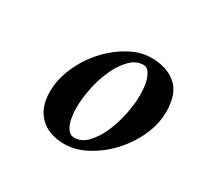

<svg xmlns="http://www.w3.org/2000/svg" viewBox="-80 -652 512 495"><g transform="rotate(30 176.0 -404.5)"><path d="M235 -531Q213 -531 195.5 -513Q178 -495 165.5 -467.5Q153 -440 146.5 -408.5Q140 -377 140 -350Q140 -338 141.5 -325.5Q143 -313 147 -302.5Q151 -292 157.5 -285.5Q164 -279 173 -279Q195 -279 212 -297Q229 -315 241 -342Q253 -369 259.5 -400.5Q266 -432 266 -458Q266 -471 264.5 -484Q263 -497 259 -507.5Q255 -518 249.5 -524.5Q244 -531 235 -531ZM244 -557Q290 -557 318 -533Q346 -509 346 -455Q346 -419 329.5 -382.5Q313 -346 286 -317Q259 -288 225.5 -270Q192 -252 159 -252Q113 -252 86.5 -278Q60 -304 60 -351Q60 -387 76 -424Q92 -461 118.5 -490.5Q145 -520 178 -538.5Q211 -557 244 -557Z"/></g></svg>

Font: Vermiglione SemiBold
Style: Italic
Weight: 600
Italic angle: -11°
Version: Version 1.000